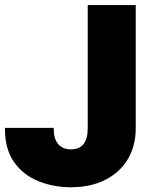

<svg xmlns="http://www.w3.org/2000/svg" viewBox="-20 -748 604 777"><path d="M266.6 9.8Q196.8 9.8 135.7 -14.6Q74.7 -39.1 37.4 -91.3Q0 -143.6 0 -227.5V-230.5H197.3V-227.5Q197.3 -186 215.6 -164.8Q233.9 -143.6 266.6 -143.6Q335 -143.6 335 -228.5V-727.5H529.3V-228.5Q529.3 -157.7 497.3 -104Q465.3 -50.3 406.2 -20.3Q347.2 9.8 266.6 9.8Z"/></svg>

Font: Inter Tight Black
Style: Regular
Weight: 900
Designer: Rasmus Andersson
Foundry: rsms
Version: Version 3.004; ttfautohint (v1.8.4.7-5d5b)